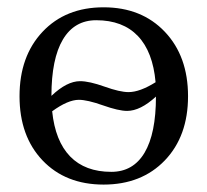

<svg xmlns="http://www.w3.org/2000/svg" viewBox="-20 -495 565 523"><path d="M95.9 -408.4Q158.7 -475.1 262.2 -475.1Q365.7 -475.1 429 -408.4Q492.2 -341.8 492.2 -232.9Q492.2 -124 429 -58.1Q365.7 7.8 262.2 7.8Q158.7 7.8 95.9 -58.1Q33.2 -124 33.2 -232.9Q33.2 -341.8 95.9 -408.4ZM404.8 -231.9Q362.3 -192.9 326.2 -192.9Q303.2 -192.9 260.5 -208Q217.8 -223.1 194.8 -223.1Q165 -223.1 122.1 -191.9Q130.4 -110.8 171.1 -68.8Q211.9 -26.9 283.2 -26.9Q342.8 -26.9 373.8 -79.1Q404.8 -131.3 404.8 -231.9ZM403.8 -271Q396.5 -354 355.5 -397Q314.5 -439.9 242.2 -439.9Q182.6 -439.9 151.4 -387.5Q120.1 -335 120.1 -233.9Q162.1 -273.9 198.2 -273.9Q223.1 -273.9 264.9 -259Q306.6 -244.1 330.1 -244.1Q360.8 -244.1 403.8 -271Z"/></svg>

Font: Resagokr
Style: Regular
Weight: 500
Designer: gluk
Foundry: gluk
Version: Version 0.95